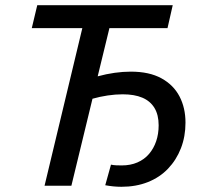

<svg xmlns="http://www.w3.org/2000/svg" viewBox="-20 -713 787 737"><path d="M446 4Q431 4 415.5 2.5Q400 1 384 -2L406 -81Q415 -79 425.5 -78.5Q436 -78 447 -78Q481 -78 507.5 -89.5Q534 -101 552 -122Q570 -143 579.5 -171Q589 -199 589 -232Q589 -272 573 -298.5Q557 -325 526.5 -338Q496 -351 451 -351Q423 -351 393 -346.5Q363 -342 335 -334L254 0H151L296 -605H102L123 -693H643L623 -605H400L355 -420Q388 -429 420 -433.5Q452 -438 482 -438Q553 -438 599.5 -412.5Q646 -387 669 -343Q692 -299 692 -242Q692 -189 674.5 -144Q657 -99 625 -65.5Q593 -32 547.5 -14Q502 4 446 4Z"/></svg>

Font: Ubuntu Sans Medium
Style: Italic
Weight: 500
Italic angle: -13.5°
Designer: Dalton Maag Ltd
Foundry: Dalton Maag Ltd
Version: Version 1.006